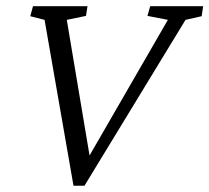

<svg xmlns="http://www.w3.org/2000/svg" viewBox="-20 -593 672 616"><path d="M215.8 2.9 123 -529.3 77.1 -541 85.9 -573.2H260.7L255.9 -542L194.3 -529.3L269.5 -81.1H259.8L518.6 -529.3L453.1 -542L461.9 -573.2H631.8L627 -541L575.2 -529.3L251 2.9Z"/></svg>

Font: Crimson Pro ExtraLight
Style: Italic
Weight: 250
Italic angle: -12°
Designer: Jacques Le Bailly
Foundry: Baron von Fonthausen
Version: Version 1.003